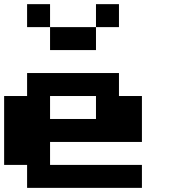

<svg xmlns="http://www.w3.org/2000/svg" viewBox="-20 -909 818 929"><path d="M555.6 -555.6V-444.4H666.7V-222.2H222.2V-111.1H666.7V0H111.1V-111.1H0V-444.4H111.1V-555.6ZM444.4 -444.4H222.2V-333.3H444.4ZM555.6 -777.8H444.4V-888.9H555.6ZM222.2 -777.8H111.1V-888.9H222.2ZM444.4 -666.7H222.2V-777.8H444.4Z"/></svg>

Font: Pixeloid Sans
Style: Bold
Weight: 700
Monospace: yes
Designer: GGBot
Version: 0.3